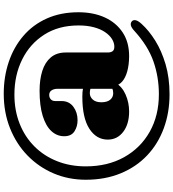

<svg xmlns="http://www.w3.org/2000/svg" viewBox="30 -786 926 1026"><g transform="rotate(-90 493.0 -273.0)"><path d="M547.5 -246.5Q537 -251 529 -253.5Q521 -256 508 -256Q488.5 -256 474 -240.2Q459.5 -224.5 459.5 -194.5Q459.5 -163.5 473 -147.2Q486.5 -131 508 -131Q522.5 -131 534.2 -136.2Q546 -141.5 549.5 -151L562.5 -117.5Q542.5 -83 500 -64.5Q457.5 -46 410 -46Q342.5 -46 301.2 -77.8Q260 -109.5 260 -160Q260 -221 318 -258.5Q376 -296 488.5 -296Q516.5 -296 531 -292.8Q545.5 -289.5 562.5 -281ZM756 -125Q777.5 -125 797.8 -137.8Q818 -150.5 834.5 -174.8Q851 -199 860.5 -234.8Q870 -270.5 870 -316Q870 -422.5 821 -499.2Q772 -576 688.2 -617.5Q604.5 -659 500.5 -659Q415.5 -659 345 -631Q274.5 -603 223.5 -552Q172.5 -501 144.8 -431.2Q117 -361.5 117 -277.5Q117 -160.5 166.2 -72.5Q215.5 15.5 302.2 64.2Q389 113 502.5 113Q595 113 678.2 83.8Q761.5 54.5 841 -18Q857.5 -33.5 870.2 -36.5Q883 -39.5 892 -31.5Q900.5 -24 897.8 -10.8Q895 2.5 877.5 21.5Q842.5 60 788.5 93.8Q734.5 127.5 662.5 148.8Q590.5 170 502 170Q404 170 320.5 139.2Q237 108.5 175.5 50.2Q114 -8 79.8 -91Q45.5 -174 45.5 -277.5Q45.5 -369.5 79.2 -449Q113 -528.5 174.5 -588.5Q236 -648.5 320.2 -682.2Q404.5 -716 505 -716Q596 -716 675.2 -689.2Q754.5 -662.5 814.2 -611.2Q874 -560 907.2 -485.8Q940.5 -411.5 940.5 -317Q940.5 -237 912.8 -176Q885 -115 832.2 -80.2Q779.5 -45.5 704.5 -46Q659 -46.5 624.8 -56Q590.5 -65.5 570.5 -82.8Q550.5 -100 548 -124L531.5 -127.5V-429Q531.5 -447.5 523.2 -460.2Q515 -473 498.5 -473Q484.5 -473 475.2 -464.5Q466 -456 466 -441V-407Q466 -367 435.8 -344.2Q405.5 -321.5 363.5 -321.5Q330 -321.5 304 -338.2Q278 -355 278 -393Q278 -431.5 305.2 -461.2Q332.5 -491 386.8 -507.8Q441 -524.5 521.5 -524.5Q581 -524.5 627 -510Q673 -495.5 699.2 -464.5Q725.5 -433.5 725.5 -384.5V-160.5Q725.5 -143.5 732.5 -134.2Q739.5 -125 756 -125Z"/></g></svg>

Font: Fraunces Black
Style: Regular
Weight: 900
Version: Version 1.000;[b76b70a41]